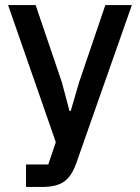

<svg xmlns="http://www.w3.org/2000/svg" viewBox="-20 -540 554 760"><path d="M397 -520H502L283 103Q274 129 262.5 147.5Q251 166 235.5 177.5Q220 189 198 194.5Q176 200 146 200H83V111H171L201 23L12 -520H121L225 -214L255 -101H260L293 -214Z"/></svg>

Font: IBM Plex Sans Thai Looped Medium
Style: Regular
Weight: 500
Designer: Mike Abbink, Paul van der Laan, Pieter van Rosmalen, Ben Mitchell, Mark Frömberg
Foundry: Bold Monday
Version: Version 1.1